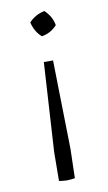

<svg xmlns="http://www.w3.org/2000/svg" viewBox="-78 -524 416 739"><g transform="rotate(-10 130.0 -154.5)"><path d="M124 -389Q99 -410 89 -449Q114 -476 150 -483Q178 -457 184 -422Q160 -395 124 -389ZM92 171 93 58 114 -290H150L157 58L154 171Q147 172 139 173Q131 174 123 174Q115 174 107.5 173Q100 172 92 171Z"/></g></svg>

Font: Piazzolla Light
Style: Regular
Weight: 300
Designer: Juan Pablo del Peral
Foundry: Huerta Tipografica
Version: Version 1.330